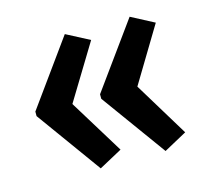

<svg xmlns="http://www.w3.org/2000/svg" viewBox="-71 -561 630 584"><g transform="rotate(-15 244.0 -269.5)"><path d="M31.2 -276.9 178.7 -481.4 251.5 -443.4 146 -270 251.5 -98.1 178.7 -58.6 31.2 -262.7ZM234.9 -276.9 382.8 -481.4 455.1 -443.4 350.6 -270 455.1 -98.1 382.8 -58.6 234.9 -262.7Z"/></g></svg>

Font: Open Sans Condensed SemiBold
Style: Regular
Weight: 600
Width: 3
Designer: Monotype Design Team
Foundry: Monotype Imaging Inc.
Version: Version 3.000; ttfautohint (v1.8.4)